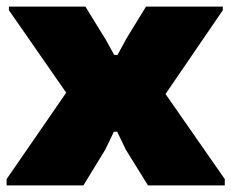

<svg xmlns="http://www.w3.org/2000/svg" viewBox="-20 -560 699 580"><path d="M0 -19 180 -280 7 -529V-540H238L299 -441L325 -394H335L361 -442L421 -540H653V-529L480 -276L659 -19V0H427L360 -108L334 -162H324L298 -108L232 0H0Z"/></svg>

Font: Encode Sans Normal
Style: Black
Weight: 900
Designer: Pablo Impallari, Andres Torresi
Foundry: Pablo Impallari, Andres Torresi
Version: Version 1.000; ttfautohint (v1.00) -l 8 -r 50 -G 200 -x 14 -